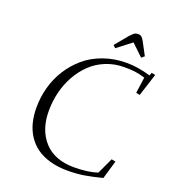

<svg xmlns="http://www.w3.org/2000/svg" viewBox="-160 -1013 1013 1140"><g transform="rotate(20 347.0 -443.0)"><path d="M97.2 -279.8Q97.2 -346.2 114.5 -408.9Q131.8 -471.7 166.7 -526.6Q201.7 -581.5 250.5 -622.8Q299.3 -664.1 366.7 -688Q434.1 -711.9 512.2 -711.9Q581.5 -711.9 663.1 -688L669.9 -707L693.8 -702.1L647.9 -559.1L624 -564L638.2 -665Q600.1 -676.8 572 -679.9Q543.9 -683.1 506.8 -683.1Q444.3 -683.1 390.1 -660.9Q335.9 -638.7 296.6 -600.6Q257.3 -562.5 229 -512Q200.7 -461.4 186.8 -403.8Q172.9 -346.2 172.9 -286.1Q172.9 -166.5 238.8 -94.2Q304.7 -22 426.8 -22Q516.1 -22 575.2 -42L622.1 -143.1L647.9 -138.2L613.8 -22Q548.8 -5.4 501.5 2.2Q454.1 9.8 397.9 9.8Q336.4 9.8 286.6 -4.4Q236.8 -18.6 201.7 -43.9Q166.5 -69.3 142.8 -105.7Q119.1 -142.1 108.2 -185.5Q97.2 -229 97.2 -279.8ZM400.9 -785.2 465.8 -863.8Q483.9 -883.3 492.9 -889.6Q502 -896 515.1 -896Q529.3 -896 538.1 -888.9Q546.9 -881.8 556.2 -863.8L598.1 -785.2L580.1 -770L506.8 -839.8L416 -770Z"/></g></svg>

Font: Dehuti Alt
Style: Italic
Weight: 400
Version: Version 1.2